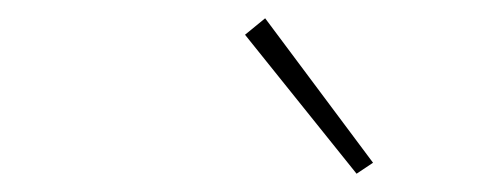

<svg xmlns="http://www.w3.org/2000/svg" viewBox="-20 -764 544 210"><path d="M370 -574 388 -586 270 -744 248 -726Z"/></svg>

Font: Source Sans Pro ExtraLight
Style: Italic
Weight: 200
Italic angle: -11°
Designer: Paul D. Hunt
Foundry: Adobe Systems Incorporated
Version: Version 3.006;hotconv 1.0.111;makeotfexe 2.5.65597